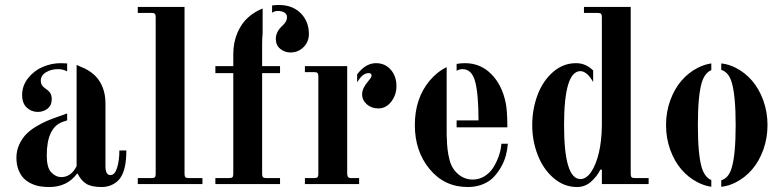

<svg xmlns="http://www.w3.org/2000/svg" viewBox="-20 -740 3154 772"><path d="M250 -485V-453C239.3 -459 227 -462 213 -462C195 -462 179 -457.8 165 -449.5C151 -441.2 144 -429.7 144 -415C144 -403 149.3 -393.3 160 -386C169.3 -380 176.3 -373.8 181 -367.5C185.7 -361.2 188 -352.3 188 -341C188 -324.3 182.3 -311.7 171 -303C159.7 -294.3 146.7 -290 132 -290C114.7 -290 99.8 -295.8 87.5 -307.5C75.2 -319.2 69 -336 69 -358C69 -383.3 77.2 -406.2 93.5 -426.5C109.8 -446.8 129.7 -461.8 153 -471.5C176.3 -481.2 200 -486 224 -486C232.7 -486 241.3 -485.7 250 -485ZM250 -485ZM288 -72ZM250 -284V-256L232 -250C189.3 -234.7 168 -189.7 168 -115C168 -82.3 174 -59.7 186 -47C198 -34.3 211.7 -28 227 -28C253 -28 273.3 -42.7 288 -72V-479L322 -464C338 -456 352 -446 364 -434C376 -422 385.7 -406.7 393 -388C400.3 -369.3 404 -348.3 404 -325V-72C404 -48 410.7 -36 424 -36C436 -36 445 -46 451 -66C457 -86 460 -109 460 -135H488C488 -86.3 480.7 -50.7 466 -28C458.7 -16 448.2 -6.3 434.5 1C420.8 8.3 405.7 12 389 12C361.7 12 341 7.7 327 -1C313 -9.7 301.3 -23.3 292 -42H290C263.3 -6 226 12 178 12C164.7 12 152 11 140 9C128 7 116.2 3.2 104.5 -2.5C92.8 -8.2 82.8 -15.3 74.5 -24C66.2 -32.7 59.3 -44 54 -58C48.7 -72 46 -88 46 -106C46 -124.7 49.7 -142 57 -158C64.3 -174 73.3 -187.7 84 -199C94.7 -210.3 108 -220.8 124 -230.5C140 -240.2 154.7 -247.8 168 -253.5C181.3 -259.2 196.7 -265 214 -271ZM250 -284ZM250 -256Z M534 0H794V-24H738C732 -24 727.8 -25.2 725.5 -27.5C723.2 -29.8 722 -34 722 -40V-712H534V-688H590C596 -688 600.2 -686.8 602.5 -684.5C604.8 -682.2 606 -678 606 -672V-40C606 -34 604.8 -29.8 602.5 -27.5C600.2 -25.2 596 -24 590 -24H534Z M1036 -606V-706C1014.7 -697.3 995.7 -685.7 979 -671C961 -655.7 946.3 -635 935 -609C923.7 -583 918 -554 918 -522V-474H846V-446H918V-40C918 -34 916.8 -29.8 914.5 -27.5C912.2 -25.2 908 -24 902 -24H846V0H1106V-24H1050C1044 -24 1039.8 -25.2 1037.5 -27.5C1035.2 -29.8 1034 -34 1034 -40V-446H1106V-474H1034V-564C1034 -579.3 1034.7 -593.3 1036 -606ZM1074 -718V-689C1081.3 -693.7 1089 -696 1097 -696C1107 -696 1115.7 -694 1123 -690C1130.3 -686 1134 -679.3 1134 -670C1134 -659.3 1128.3 -648.7 1117 -638C1098.3 -621.3 1089 -603.3 1089 -584C1089 -566.7 1095 -553.2 1107 -543.5C1119 -533.8 1132.7 -529 1148 -529C1168.7 -529 1186.2 -536.2 1200.5 -550.5C1214.8 -564.8 1222 -582.3 1222 -603C1222 -637 1211 -665 1189 -687C1167 -709 1137.7 -720 1101 -720C1092.3 -720 1083.3 -719.3 1074 -718ZM1074 -689ZM1036 -606ZM1074 -718Z M1376 -40V-474H1206V-450H1244C1250 -450 1254.2 -448.8 1256.5 -446.5C1258.8 -444.2 1260 -440 1260 -434V-40C1260 -34 1258.8 -29.8 1256.5 -27.5C1254.2 -25.2 1250 -24 1244 -24H1206V0H1424V-24H1392C1386 -24 1382 -25.3 1380 -28C1378 -29.3 1376.7 -33.3 1376 -40ZM1416 -441V-409L1422 -418C1434 -436.7 1447.7 -446 1463 -446C1470.3 -446 1474 -442.7 1474 -436C1474 -431.3 1469.3 -423.7 1460 -413C1444 -394.3 1436 -377 1436 -361C1436 -345 1442.3 -331.5 1455 -320.5C1467.7 -309.5 1483 -304 1501 -304C1521.7 -304 1539 -313 1553 -331C1567 -349 1574 -370 1574 -394C1574 -420.7 1566.3 -442.7 1551 -460C1535.7 -477.3 1516 -486 1492 -486C1468 -486 1446 -475 1426 -453ZM1416 -409ZM1376 -474ZM1416 -441Z M1776 -203V-470C1750.7 -458 1727.7 -439.7 1707 -415C1667.7 -367.7 1648 -308.3 1648 -237C1648 -167 1667.8 -108 1707.5 -60C1747.2 -12 1798.3 12 1861 12C1883 12 1903 8.3 1921 1C1939 -6.3 1953.7 -16 1965 -28C1976.3 -40 1986.3 -53.7 1995 -69C2003.7 -84.3 2010 -99.7 2014 -115C2018 -130.3 2020.7 -146 2022 -162H1996C1994.7 -144.7 1991 -127.7 1985 -111C1979 -94.3 1971.5 -79 1962.5 -65C1953.5 -51 1941.8 -39.7 1927.5 -31C1913.2 -22.3 1897.7 -18 1881 -18C1859 -18 1839.3 -25.3 1822 -40C1804.7 -54.7 1793 -74.3 1787 -99C1783.7 -111.7 1781.2 -125.3 1779.5 -140C1777.8 -154.7 1777 -167.7 1777 -179C1776.3 -185.7 1776 -193.7 1776 -203ZM1816 -256V-228H2020C2020 -273.3 2017.7 -306.7 2013 -328C2003 -376 1983.5 -414.3 1954.5 -443C1925.5 -471.7 1890.7 -486 1850 -486C1838 -486 1826.7 -485 1816 -483V-455C1822.7 -459.7 1830.7 -462 1840 -462C1864.7 -462 1881.5 -445.3 1890.5 -412C1899.5 -378.7 1904 -326.7 1904 -256Z M2365 -410ZM2400 -308V-234C2399.3 -192.7 2395.3 -156.7 2388 -126C2380 -92.7 2369.5 -66.7 2356.5 -48C2343.5 -29.3 2329.3 -20 2314 -20C2270 -20 2248 -92.3 2248 -237C2248 -381.7 2270 -454 2314 -454C2322.7 -454 2332 -449.7 2342 -441C2350 -433.7 2357.7 -423.3 2365 -410V-457L2353 -467C2336.3 -479.7 2317.3 -486 2296 -486C2261.3 -486 2230.3 -474 2203 -450C2175.7 -426 2155 -395 2141 -357C2127 -319 2120 -279 2120 -237C2120 -195 2127.3 -155 2142 -117C2156.7 -79 2178 -48 2206 -24C2234 0 2265.3 12 2300 12C2321.3 12 2340 5 2356 -9C2372 -23 2384.7 -39.3 2394 -58H2400V0H2588V-24H2532C2526 -24 2521.8 -25.2 2519.5 -27.5C2517.2 -29.8 2516 -34 2516 -40V-712H2328V-688H2384C2390 -688 2394.2 -686.8 2396.5 -684.5C2398.8 -682.2 2400 -678 2400 -672V-417Z M2880 -485V-459C2900 -453 2914 -436.3 2922 -409C2932.7 -373.7 2938 -316.3 2938 -237C2938 -157.7 2932.7 -100.3 2922 -65C2914 -37.7 2900 -21 2880 -15V11C2900 9 2919.7 3 2939 -7C2963.7 -19.7 2985.3 -36.8 3004 -58.5C3022.7 -80.2 3037.7 -106.5 3049 -137.5C3060.3 -168.5 3066 -201.7 3066 -237C3066 -272.3 3060.3 -305.5 3049 -336.5C3037.7 -367.5 3022.7 -393.8 3004 -415.5C2985.3 -437.2 2963.7 -454.3 2939 -467C2919.7 -477 2900 -483 2880 -485ZM2880 -459ZM2840 -485V-458C2822.7 -450.7 2810 -434.3 2802 -409C2791.3 -373.7 2786 -316.3 2786 -237C2786 -157.7 2791.3 -100.3 2802 -65C2810 -39.7 2822.7 -23.3 2840 -16V11C2821.3 8.3 2803 2.3 2785 -7C2760.3 -19.7 2738.7 -36.8 2720 -58.5C2701.3 -80.2 2686.3 -106.5 2675 -137.5C2663.7 -168.5 2658 -201.7 2658 -237C2658 -272.3 2663.7 -305.5 2675 -336.5C2686.3 -367.5 2701.3 -393.8 2720 -415.5C2738.7 -437.2 2760.3 -454.3 2785 -467C2803 -476.3 2821.3 -482.3 2840 -485ZM2880 -485Z"/></svg>

Font: Km Standard TT
Style: Bold
Weight: 700
Designer: Alexey Kryukov <alexios@thessalonica.org.ru>
Version: Version 2.0.2